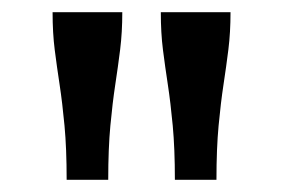

<svg xmlns="http://www.w3.org/2000/svg" viewBox="-20 -760 463 314"><path d="M180 -740H66Q66 -706 69.5 -678.5Q73 -651 77.5 -621.5Q82 -592 85.5 -554.5Q89 -517 89 -466H157Q157 -517 160.5 -554.5Q164 -592 168.5 -621.5Q173 -651 176.5 -679Q180 -707 180 -740ZM357 -740H243Q243 -706 246.5 -678.5Q250 -651 254.5 -621.5Q259 -592 262.5 -554.5Q266 -517 266 -466H334Q334 -517 337.5 -554.5Q341 -592 345.5 -621.5Q350 -651 353.5 -679Q357 -707 357 -740Z"/></svg>

Font: Roboto Serif SemiCondensed Medium
Style: Regular
Weight: 500
Width: 4
Designer: Greg Gazdowicz
Foundry: Commercial Type
Version: Version 1.007